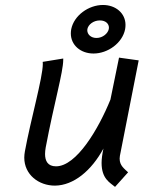

<svg xmlns="http://www.w3.org/2000/svg" viewBox="-20 -728 564 753"><path d="M322.8 -614.3C326.2 -631.3 346.2 -647.9 371.6 -647.9C394.5 -647.9 407.2 -634.8 407.2 -619.6C407.2 -617.7 407.2 -616.2 406.7 -614.3C403.3 -597.2 383.3 -579.1 358.4 -579.1C335.9 -579.1 322.3 -593.8 322.3 -609.4C322.3 -610.8 322.3 -612.8 322.8 -614.3ZM259.3 -613.3C258.3 -607.4 257.8 -602.1 257.8 -596.7C257.8 -550.8 296.4 -518.1 346.7 -518.1C402.8 -518.1 460 -559.1 470.7 -613.3C471.7 -619.1 472.2 -625 472.2 -630.4C472.2 -675.8 434.1 -708.5 383.8 -708.5C327.6 -708.5 270 -667.5 259.3 -613.3ZM431.2 4.9 482.4 -52.2C467.8 -66.4 449.2 -78.1 449.2 -106C449.2 -109.4 449.7 -112.8 450.2 -116.7L523.9 -491.2L446.8 -502L413.1 -337.4C366.7 -223.1 280.3 -75.7 199.7 -75.7C167 -75.7 156.7 -97.2 156.7 -124C156.7 -131.8 157.7 -140.6 159.2 -149.4C192.4 -325.2 228 -445.3 228 -493.7V-498.5L147.5 -485.4C147.9 -482.9 147.9 -480.5 147.9 -477.1C147.9 -424.3 100.1 -257.3 77.6 -134.3C76.2 -126 75.2 -117.7 75.2 -109.9C75.2 -43 131.8 0 195.3 0C269 -0.5 338.9 -59.1 385.7 -145.5C380.9 -123 378.4 -104.5 378.4 -88.9C378.4 -26.4 412.1 -11.2 431.2 4.9Z"/></svg>

Font: Fantasque Sans Mono
Style: RegItalic
Weight: 400
Italic angle: -11°
Monospace: yes
Designer: Jany Belluz
Version: Version 1.6.3